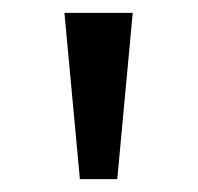

<svg xmlns="http://www.w3.org/2000/svg" viewBox="-20 -886 307 298"><path d="M104 -608 80 -866H186L162 -608Z"/></svg>

Font: Noto Sans Telugu UI SemiCondensed
Style: Regular
Weight: 400
Width: 4
Designer: Jelle Bosma - Monotype Design Team
Foundry: Monotype Imaging Inc.
Version: Version 2.005; ttfautohint (v1.8.4.7-5d5b)